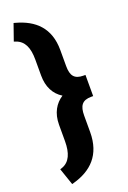

<svg xmlns="http://www.w3.org/2000/svg" viewBox="-181 -841 726 1091"><g transform="rotate(-20 181.5 -296.0)"><path d="M20 89 55 191 66 188C176 157 252 87 252 -52V-151C252 -210 271 -238 326 -238H338V-366H326C271 -366 252 -393 252 -451V-548C252 -682 176 -750 66 -780L55 -783L20 -683L32 -679C80 -662 100 -617 100 -546V-449C100 -381 126 -330 175 -300C130 -271 100 -222 100 -151V-52C100 20 80 68 32 85Z"/></g></svg>

Font: Asimov Pro
Style: Ult
Weight: 900
Designer: Google
Version: Version 2.000980; 2014